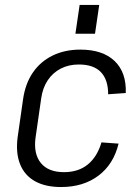

<svg xmlns="http://www.w3.org/2000/svg" viewBox="-20 -747 558 774"><path d="M226 7Q163 7 121 -16.5Q79 -40 61 -85Q43 -130 51 -193L73 -347Q82 -410 112.5 -454.5Q143 -499 192 -523Q241 -547 304 -547Q394 -547 442 -501Q490 -455 487 -372L416 -367Q416 -426 386.5 -456.5Q357 -487 298 -487Q257 -487 225 -470.5Q193 -454 172.5 -423.5Q152 -393 146 -350L123 -190Q115 -126 145 -89.5Q175 -53 238 -53Q296 -53 334 -84Q372 -115 389 -173L458 -168Q438 -85 377 -39Q316 7 226 7ZM380 -727 363 -611H284L301 -727Z"/></svg>

Font: Pathway Extreme SemiCondensed Light
Style: Italic
Weight: 300
Width: 4
Italic angle: -8°
Version: Version 1.001;gftools[0.9.26]